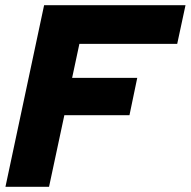

<svg xmlns="http://www.w3.org/2000/svg" viewBox="-20 -720 735 740"><path d="M1 0 150 -700H695L663 -551H286L258 -420H509L479 -276H228L169 0Z"/></svg>

Font: Red Hat Display Black
Style: Italic
Weight: 900
Italic angle: -12°
Designer: Pentagram, MCKL
Foundry: Pentagram, MCKL
Version: Version 1.023; ttfautohint (v1.8.3)